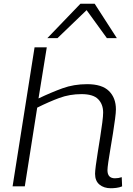

<svg xmlns="http://www.w3.org/2000/svg" viewBox="-20 -992 710 1022"><path d="M552 -86Q552 -43 592 -43Q611 -43 628 -49L630 0Q616 6 599.5 8Q583 10 570 10Q533 10 509.5 -9.5Q486 -29 486 -67Q486 -80 490 -111Q494 -142 500.5 -182Q507 -222 513.5 -263.5Q520 -305 524.5 -339.5Q529 -374 529 -393Q529 -437 502.5 -464Q476 -491 414 -491Q351 -491 295.5 -470.5Q240 -450 178 -419L112 0H47L164 -740H229L185 -468Q252 -500 312.5 -522Q373 -544 444 -544Q523 -544 560 -507.5Q597 -471 597 -410Q597 -393 592.5 -359Q588 -325 581.5 -283.5Q575 -242 568 -201.5Q561 -161 556.5 -129.5Q552 -98 552 -86ZM232 -789 408 -972H484L602 -789H549L441 -938L286 -789Z"/></svg>

Font: Georama Expanded Light
Style: Italic
Weight: 300
Width: 7
Italic angle: -9°
Designer: Jean-Baptiste Levee
Foundry: Production Type
Version: Version 1.000